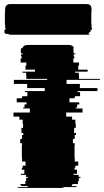

<svg xmlns="http://www.w3.org/2000/svg" viewBox="-52 -920 509 940"><path d="M437 -529H274V-509H339V-489H425V-474H328V-469H340V-449H315V-444H313V-439H288V-419H335V-414H337V-409H326V-394H319V-389H352V-369H272V-349H301V-334H317V-314H319V-294H311V-269H320V-259H314V-244H313V-239H305V-219H314V-209H313V-149H314V-129H331V-109H317V-99H313V-89H325V-69H308V-64H333V-54H342V-49H334V-34H330V-27Q330 -25 329.5 -23Q329 -21 328 -19H303Q302 -14 297 -9H325Q321 -5 319 -4H262Q257 0 248 0H44Q35 0 30 -4H87Q83 -5 81 -9H53Q48 -14 47 -19H73Q72 -22 72 -27V-34H76V-49H84V-54H75V-64H50V-69H67V-89H55V-99H59V-109H73V-129H56V-149H55V-209H56V-219H47V-239H55V-244H56V-259H62V-269H53V-294H61V-314H59V-334H43V-349H14V-369H94V-389H61V-394H68V-409H79V-414H77V-419H30V-439H55V-444H57V-449H82V-469H70V-474H167V-489H81V-509H16V-529H179V-534H77V-549H76V-564H58V-569H119V-579H73V-599H77V-614H49V-634H54V-644H51V-654H59V-659H50V-673Q50 -678 52 -684H57Q64 -700 82 -700H286Q304 -700 311 -684H306Q308 -678 308 -673V-659H317V-654H309V-644H312V-634H307V-614H335V-599H331V-579H377V-569H316V-564H334V-549H335V-534H437ZM396 -784H398V-774H392V-773Q392 -767 391 -764H387Q385 -757 379 -754H390Q386 -750 377 -750H0Q-8 -750 -13 -754H-24Q-27 -756 -28.5 -758.5Q-30 -761 -32 -764H-29Q-31 -770 -31 -773V-774H-25V-784H-27V-804H-28V-859H-27V-879Q-26 -888 -19.5 -894Q-13 -900 -4 -900H373Q394 -900 396 -879V-859H395V-804H396Z"/></svg>

Font: Rubik Glitch
Style: Regular
Weight: 400
Designer: Hubert and Fischer, NaN
Foundry: Hubert and Fischer, NaN
Version: Version 2.200